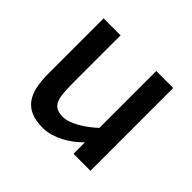

<svg xmlns="http://www.w3.org/2000/svg" viewBox="-130 -669 840 840"><g transform="rotate(45 290.5 -248.5)"><path d="M398.9 0V-70.8Q381.8 -53.7 361.6 -38.1Q341.3 -22.5 318.6 -10.7Q295.9 1 271.7 8.1Q247.6 15.1 223.1 15.1Q180.2 15.1 151.4 2.9Q122.6 -9.3 105.2 -33Q87.9 -56.6 80.6 -91.1Q73.2 -125.5 73.2 -169.9V-512.2H178.2V-220.2Q178.2 -181.6 180.7 -155Q183.1 -128.4 190.9 -112.1Q198.7 -95.7 213.4 -88.4Q228 -81.1 252 -81.1Q268.1 -81.1 286.4 -87.4Q304.7 -93.8 324 -104.5Q343.3 -115.2 362.3 -129.6Q381.3 -144 398.9 -160.2V-512.2H503.9V0Z"/></g></svg>

Font: Lorenzo Sans Medium
Style: Regular
Weight: 500
Foundry: Intel Corporation
Version: Version 1.00; ttfautohint (v1.5)